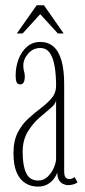

<svg xmlns="http://www.w3.org/2000/svg" viewBox="-20 -682 314 712"><path d="M120 10Q94.5 10 74 -2.8Q53.5 -15.5 41.8 -42.5Q30 -69.5 30 -114Q30 -160 46 -190.8Q62 -221.5 85.5 -242.8Q109 -264 132.5 -281.8Q156 -299.5 172 -318.5Q188 -337.5 188 -363.5Q188 -403 182.8 -435Q177.5 -467 164.8 -485.5Q152 -504 129 -504Q103 -504 84.8 -483.5Q66.5 -463 66.5 -439Q66.5 -429 68 -422.5Q69.5 -416 70.8 -410.5Q72 -405 72 -397Q72 -385.5 68.2 -377.2Q64.5 -369 54.5 -369Q45 -369 41.5 -377.5Q38 -386 38 -401Q38 -434.5 49 -463Q60 -491.5 80.5 -509Q101 -526.5 129 -526.5Q158 -526.5 177.8 -509.8Q197.5 -493 207.8 -458.2Q218 -423.5 218 -369.5V-47.5Q218 -30 223.2 -24Q228.5 -18 237 -18Q243.5 -18 248.8 -20.5Q254 -23 256.5 -25.5L267.5 -6Q262.5 -1.5 253 1.5Q243.5 4.5 232.5 4.5Q223 4.5 213.8 0Q204.5 -4.5 198.5 -14.5Q192.5 -24.5 192.5 -42Q189 -31.5 180 -19.2Q171 -7 156.2 1.5Q141.5 10 120 10ZM121.5 -12.5Q142 -12.5 156.8 -26.8Q171.5 -41 179.8 -60.2Q188 -79.5 188 -94V-311Q187 -297 168 -281.2Q149 -265.5 125 -244.5Q101 -223.5 82.5 -192.8Q64 -162 64 -118Q64 -67.5 77.2 -40Q90.5 -12.5 121.5 -12.5ZM42.5 -558 116 -662.5H143L216 -558H194.5L129 -629.5L64 -558Z"/></svg>

Font: Imbue 48pt Thin
Style: Regular
Weight: 250
Designer: Tyler Finck
Foundry: Etcetera Type Company
Version: Version 1.102